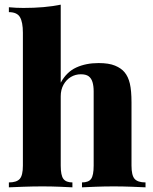

<svg xmlns="http://www.w3.org/2000/svg" viewBox="-20 -802 655 822"><path d="M240 -782V-448Q265 -494 306.5 -513Q348 -532 402 -532Q446 -532 472.5 -521Q499 -510 513 -493Q529 -474 536 -444Q543 -414 543 -363V-93Q543 -51 556.5 -36Q570 -21 603 -21V0Q584 -1 544.5 -2.5Q505 -4 467 -4Q427 -4 389 -2.5Q351 -1 331 0V-21Q359 -21 370 -36Q381 -51 381 -93V-411Q381 -434 376 -450.5Q371 -467 359.5 -475.5Q348 -484 326 -484Q303 -484 283.5 -472.5Q264 -461 252 -439.5Q240 -418 240 -390V-93Q240 -51 251.5 -36Q263 -21 290 -21V0Q272 -1 236 -2.5Q200 -4 162 -4Q122 -4 80.5 -2.5Q39 -1 18 0V-21Q51 -21 64.5 -36Q78 -51 78 -93V-662Q78 -707 65.5 -728.5Q53 -750 18 -750V-771Q50 -768 80 -768Q126 -768 166 -771.5Q206 -775 240 -782Z"/></svg>

Font: Playfair Display ExtraBold
Style: Regular
Weight: 800
Designer: Claus Eggers Sørensen
Foundry: Claus Eggers Sørensen
Version: Version 1.203